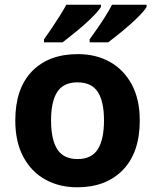

<svg xmlns="http://www.w3.org/2000/svg" viewBox="-20 -786 659 816"><path d="M574 -274Q574 -138 502.5 -64Q431 10 308 10Q232 10 172.5 -23Q113 -56 79 -119.5Q45 -183 45 -274Q45 -410 116 -483Q187 -556 311 -556Q388 -556 447 -523Q506 -490 540 -427Q574 -364 574 -274ZM197 -274Q197 -193 223.5 -151.5Q250 -110 310 -110Q369 -110 395.5 -151.5Q422 -193 422 -274Q422 -355 395.5 -395.5Q369 -436 309 -436Q250 -436 223.5 -395.5Q197 -355 197 -274ZM603 -766V-756Q595 -743 576 -723Q557 -703 532 -681Q507 -659 482.5 -639.5Q458 -620 440 -606H361V-619Q375 -638 393 -664Q411 -690 428 -717Q445 -744 456 -766ZM409 -766V-756Q401 -743 382 -723Q363 -703 338 -681Q313 -659 288.5 -639.5Q264 -620 246 -606H167V-619Q181 -638 198.5 -664Q216 -690 233 -717Q250 -744 262 -766Z"/></svg>

Font: Noto Sans
Style: Bold
Weight: 700
Designer: Monotype Design Team
Foundry: Monotype Imaging Inc.
Version: Version 2.000;GOOG;noto-source:20170915:90ef993387c0; ttfaut